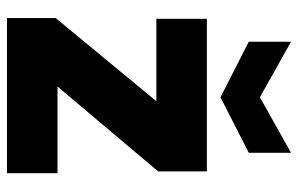

<svg xmlns="http://www.w3.org/2000/svg" viewBox="-168 -664 833 536"><g transform="rotate(90 248.0 -396.5)"><path d="M222 -141H464V0H31V-136L263 -417H33V-558H459V-422ZM407 -675 252 -596 97 -675V-793L252 -706L407 -793Z"/></g></svg>

Font: MSTAGE
Style: Bold
Weight: 700
Designer: Ninad Kale (Devanagari), Jonny Pinhorn (Latin)
Foundry: Indian Type Foundry
Version: 4.004